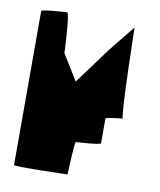

<svg xmlns="http://www.w3.org/2000/svg" viewBox="-68 -622 555 668"><g transform="rotate(10 209.0 -288.0)"><path d="M26 -12C26 -6 215 -12 215 -12C215 -12 219 -128 224 -128C230 -128 311 -133 311 -139V-226C311 -232 379 -237 371 -237C362 -237 356 -556 356 -556L281 -463L187 -335L131 -426C131 -432 125 -567 116 -567C108 -567 26 -562 26 -556Z"/></g></svg>

Font: Ampere
Style: SCSuCnd
Weight: 400
Version: Version 1